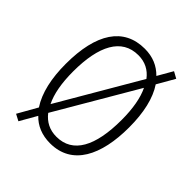

<svg xmlns="http://www.w3.org/2000/svg" viewBox="-221 -878 1052 1052"><g transform="rotate(45 305.5 -351.5)"><path d="M555 -358C555 -472 534 -564 491 -628L549 -729L511 -750L461 -663C422 -703 373 -724 311 -724C148 -724 63 -595 63 -359C63 -248 83 -154 128 -86L64 27L102 47L158 -51C195 -12 246 10 310 10C481 10 555 -142 555 -358ZM121 -358C121 -557 182 -674 311 -674C363 -674 404 -653 434 -613L160 -144C134 -196 121 -269 121 -358ZM497 -358C497 -154 436 -40 309 -40C257 -40 216 -61 185 -101L459 -569C484 -518 497 -446 497 -358Z"/></g></svg>

Font: Noto Sans Hebrew Condensed Light
Style: Regular
Weight: 300
Width: 3
Designer: Monotype Design Team
Foundry: Monotype Imaging Inc.
Version: Version 2.004